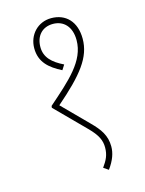

<svg xmlns="http://www.w3.org/2000/svg" viewBox="-108 -698 627 830"><g transform="rotate(-15 205.5 -283.0)"><path d="M203 -632C143 -632 99 -585 99 -525C99 -463 137 -430 192 -402L206 -424C157 -448 126 -476 126 -523C126 -573 156 -606 204 -606C251 -606 285 -573 285 -512C285 -419 206 -352 107 -265L106 -257L234 -128C273 -89 284 -63 284 -32C284 2 273 23 253 51L275 66C301 30 311 0 311 -29C311 -78 288 -110 251 -147L140 -259C259 -362 312 -428 312 -511C312 -588 268 -632 203 -632Z"/></g></svg>

Font: Noto Sans ExtraCondensed Thin
Style: Italic
Weight: 100
Width: 2
Italic angle: -12°
Designer: Monotype Design Team
Foundry: Monotype Imaging Inc.
Version: Version 2.013